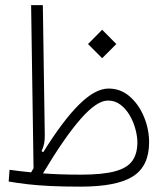

<svg xmlns="http://www.w3.org/2000/svg" viewBox="-20 -713 626 735"><path d="M288.1 1.5Q220.2 1.5 171.4 -1Q122.6 -3.4 85 -7.8Q47.4 -12.2 13.2 -18.1L16.6 -63Q36.1 -60.5 56.4 -57.9Q76.7 -55.2 99.1 -53.2Q103.5 -61 108.4 -68.8L99.1 -693.4H144L151.4 -197.3Q151.9 -179.2 149.2 -164.8Q146.5 -150.4 139.2 -134.3L145.5 -130.4Q221.2 -252 283 -313Q344.7 -374 395.5 -374Q441.9 -374 476.8 -343.5Q511.7 -313 531.2 -265.6Q550.8 -218.3 550.8 -168Q550.8 -77.6 489.3 -38.1Q427.7 1.5 288.1 1.5ZM144.5 -49.3Q175.3 -46.9 210.9 -45.7Q246.6 -44.4 289.6 -44.4Q371.6 -44.4 418.9 -56.9Q466.3 -69.3 486.1 -96.7Q505.9 -124 505.9 -168Q505.9 -190.9 498.5 -218.5Q491.2 -246.1 476.8 -271Q462.4 -295.9 441.4 -312Q420.4 -328.1 393.1 -328.1Q350.6 -328.1 288.8 -257.8Q227.1 -187.5 144.5 -49.3ZM371.1 -490.2 316.9 -544.4 371.1 -599.1 425.3 -544.4Z"/></svg>

Font: Cascadia Mono ExtraLight
Style: Regular
Weight: 200
Monospace: yes
Designer: Aaron Bell
Foundry: Saja Typeworks
Version: Version 2404.023; ttfautohint (v1.8.4)